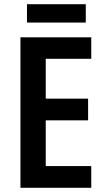

<svg xmlns="http://www.w3.org/2000/svg" viewBox="-20 -891 503 911"><path d="M413 0H77V-714H413V-612H197V-423H398V-320H197V-103H413ZM387 -871V-784H108V-871Z"/></svg>

Font: Noto Sans Gujarati Condensed SemiBold
Style: Regular
Weight: 600
Width: 3
Designer: Jelle Bosma - Monotype Design Team, Universal Thirst
Foundry: Monotype Imaging Inc.
Version: Version 2.106; ttfautohint (v1.8.4.7-5d5b)